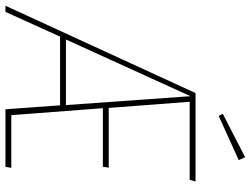

<svg xmlns="http://www.w3.org/2000/svg" viewBox="-146 -774 899 688"><g transform="rotate(90 303.0 -429.5)"><path d="M532.2 -835.9 374 -764.2 366.2 -778.8 522 -858.9ZM603 -660.2H323.2L345.2 -370.1H559.1L556.2 -349.1H346.2L371.1 -21H560.1L556.2 0H350.1L335.9 -195.8H89.8L1 0H-21L292 -681.2H608.9ZM335 -216.8 303.2 -663.1 100.1 -216.8Z"/></g></svg>

Font: Fira Sans Compressed Thin
Style: Italic
Weight: 100
Width: 3
Italic angle: -8°
Designer: Carrois Corporate & Edenspiekermann AG
Foundry: Carrois Corporate GbR & Edenspiekermann AG
Version: Version 4.203;PS 004.203;hotconv 1.0.88;makeotf.lib2.5.64775